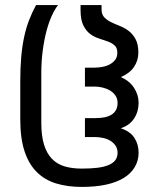

<svg xmlns="http://www.w3.org/2000/svg" viewBox="-20 -736 635 767"><path d="M306.6 10.7Q249.5 10.7 204.1 -3.2Q158.7 -17.1 127 -48.6Q95.2 -80.1 78.1 -131.6Q61 -183.1 61 -258.3V-412.1Q61 -466.3 64.9 -509.8Q68.8 -553.2 76.7 -589.4Q84.5 -625.5 96.4 -656.2Q108.4 -687 124 -715.8H211.9Q199.2 -699.7 187.3 -673.8Q175.3 -647.9 166 -613.3Q156.7 -578.6 150.9 -535.4Q145 -492.2 145 -441.9V-245.6Q145 -193.4 155.8 -158.4Q166.5 -123.5 187 -102.1Q207.5 -80.6 237.5 -71.5Q267.6 -62.5 306.6 -62.5Q342.3 -62.5 368.4 -65.7Q394.5 -68.8 413.1 -76.4Q431.6 -84 440.7 -96.2Q449.7 -108.4 449.7 -125.5Q449.7 -142.1 441.2 -154.5Q432.6 -167 419.4 -174.6Q406.2 -182.1 390.1 -185.3Q374 -188.5 358.9 -188.5H319.3V-264.2H360.8Q380.9 -264.2 397.2 -267.3Q413.6 -270.5 425.3 -277.8Q437 -285.2 443.4 -296.6Q449.7 -308.1 449.7 -325.2Q449.7 -341.8 441.2 -354.2Q432.6 -366.7 419.4 -374.5Q406.2 -382.3 390.1 -386.2Q374 -390.1 358.9 -390.1H319.3V-465.8H357.9Q373 -465.8 389.2 -468.8Q405.3 -471.7 418.5 -478.8Q431.6 -485.8 440.2 -497.1Q448.7 -508.3 448.7 -525.4Q448.7 -544.9 437.7 -554.7Q426.8 -564.5 410.6 -570.3Q394.5 -576.2 375.2 -582.3Q356 -588.4 339.8 -600.6Q323.7 -612.8 312.7 -635Q301.8 -657.2 301.8 -695.3V-715.8H385.7V-698.2Q385.7 -678.2 396.7 -666.7Q407.7 -655.3 423.8 -647.5Q439.9 -639.6 459.2 -632.1Q478.5 -624.5 494.6 -612.1Q510.7 -599.6 521.7 -579.3Q532.7 -559.1 532.7 -525.4Q532.7 -494.6 515.4 -468.8Q498 -442.9 462.9 -428.2Q498 -412.6 515.9 -384.5Q533.7 -356.4 533.7 -325.2Q533.7 -290.5 515.9 -262.9Q498 -235.4 462.4 -223.6Q500.5 -210.9 517.1 -185.1Q533.7 -159.2 533.7 -126Q533.7 -94.2 518.1 -68.1Q502.4 -42 473.6 -24.7Q444.8 -7.3 403.1 1.7Q361.3 10.7 306.6 10.7Z"/></svg>

Font: Arian AMU
Style: Regular
Weight: 400
Designer: Ruben Hakobyan (Tarumian)
Foundry: Ruben Hakobyan (Tarumian)
Version: Version 4.003